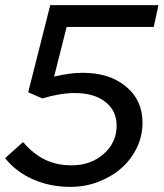

<svg xmlns="http://www.w3.org/2000/svg" viewBox="-26 -720 638 749"><path d="M84 -360 170 -700H592L574 -615H234L185 -421Q213 -428 241 -432Q269 -436 297 -436Q401 -436 465.5 -382.5Q530 -329 530 -242Q530 -190 508 -144Q486 -98 448 -64.5Q410 -31 358.5 -11Q307 9 248 9Q170 9 103.5 -20Q37 -49 -6 -103L64 -166Q104 -119 150 -97Q196 -75 253 -75Q328 -75 378.5 -119.5Q429 -164 429 -230Q429 -288 385 -322.5Q341 -357 266 -357Q236 -357 204 -351.5Q172 -346 139 -336Z"/></svg>

Font: Red Hat Display Medium
Style: Italic
Weight: 500
Italic angle: -12°
Designer: Pentagram / MCKL
Foundry: Pentagram / MCKL
Version: Version 1.003; Red Hat Display Medium Italic